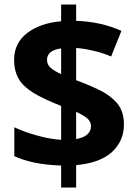

<svg xmlns="http://www.w3.org/2000/svg" viewBox="-20 -779 612 857"><path d="M252.9 -40Q185.5 -42.5 136.7 -52.7Q85.4 -63 43.9 -82V-210.9Q85.9 -190.9 143.1 -174.8Q198.7 -158.7 252.9 -154.8V-306.2Q175.8 -336.4 129.4 -364.3Q82 -394 63 -427.7Q43 -463.4 43 -512.2Q43 -586.9 101.6 -631.8Q160.6 -676.3 252.9 -684.1V-758.8H319.8V-686Q429.7 -682.6 522 -641.1L476.1 -526.9Q434.6 -544.4 395.5 -552.7Q356.9 -562 319.8 -564.9V-420.9Q374 -401.4 422.9 -377.4Q471.2 -354.5 502.9 -318.4Q533.2 -281.2 533.2 -223.1Q533.2 -150.4 480 -100.6Q425.8 -51.3 319.8 -42V58.1H252.9ZM252.9 -563Q189.9 -554.2 189.9 -512.2Q189.9 -490.7 205.1 -477.1Q221.7 -462.4 252.9 -448.2ZM319.8 -158.2Q385.7 -170.4 386.2 -215.8Q386.2 -235.8 369.6 -250.5Q352.5 -265.1 319.8 -279.8Z"/></svg>

Font: Droid Sans Thai
Style: Bold
Weight: 700
Designer: Steve Matteson
Foundry: Ascender Corporation
Version: Version 1.00